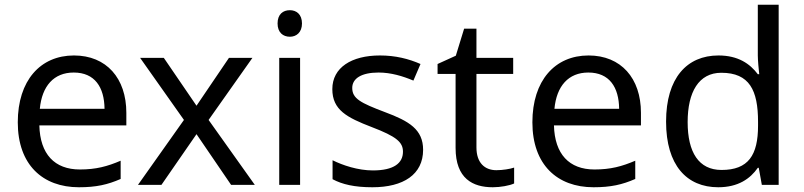

<svg xmlns="http://www.w3.org/2000/svg" viewBox="-20 -780 3390 810"><path d="M292 -546C150 -546 55 -440 55 -264C55 -85 160 10 313 10C386 10 434 -1 489 -25V-102C433 -78 385 -65 317 -65C210 -65 149 -130 146 -251H513V-304C513 -450 429 -546 292 -546ZM291 -474C380 -474 420 -412 421 -321H148C157 -417 207 -474 291 -474Z M756 -274 562 0H661L809 -214L955 0H1055L860 -274L1045 -536H946L809 -334L671 -536H571Z M1203 -737C1174 -737 1151 -720 1151 -681C1151 -643 1174 -625 1203 -625C1230 -625 1254 -643 1254 -681C1254 -720 1230 -737 1203 -737ZM1246 -536H1158V0H1246Z M1765 -148C1765 -234 1706 -269 1604 -307C1501 -346 1466 -364 1466 -409C1466 -449 1505 -474 1577 -474C1629 -474 1679 -459 1724 -440L1754 -510C1704 -532 1648 -546 1583 -546C1463 -546 1382 -495 1382 -404C1382 -316 1444 -284 1548 -244C1653 -204 1680 -180 1680 -140C1680 -92 1642 -61 1553 -61C1490 -61 1425 -83 1383 -104V-24C1424 -2 1476 10 1551 10C1682 10 1765 -44 1765 -148Z M2074 -62C2025 -62 1990 -93 1990 -158V-468H2145V-536H1990V-659H1938L1903 -545L1826 -510V-468H1902V-156C1902 -26 1975 10 2059 10C2091 10 2130 3 2149 -6V-73C2132 -67 2100 -62 2074 -62Z M2463 -546C2321 -546 2226 -440 2226 -264C2226 -85 2331 10 2484 10C2557 10 2605 -1 2660 -25V-102C2604 -78 2556 -65 2488 -65C2381 -65 2320 -130 2317 -251H2684V-304C2684 -450 2600 -546 2463 -546ZM2462 -474C2551 -474 2591 -412 2592 -321H2319C2328 -417 2378 -474 2462 -474Z M3010 10C3094 10 3145 -26 3177 -72H3181L3194 0H3265V-760H3177V-546C3177 -526 3181 -484 3183 -467H3177C3144 -511 3094 -546 3011 -546C2878 -546 2790 -451 2790 -267C2790 -83 2877 10 3010 10ZM3024 -63C2928 -63 2881 -137 2881 -265C2881 -392 2928 -473 3023 -473C3142 -473 3178 -399 3178 -266V-250C3178 -125 3137 -63 3024 -63Z"/></svg>

Font: Noto Sans EgyptHiero
Style: Regular
Weight: 400
Designer: Monotype Design Team
Foundry: Monotype Imaging Inc.
Version: Version 2.002